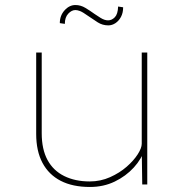

<svg xmlns="http://www.w3.org/2000/svg" viewBox="-20 -734 725 764"><path d="M338 10Q269 10 221.5 -14.5Q174 -39 149 -86Q124 -133 124 -201V-525H146V-204Q146 -140 169 -97.5Q192 -55 235.5 -33.5Q279 -12 337 -12Q380 -12 418 -29Q456 -46 484 -70.5Q512 -95 528 -120Q544 -145 544 -162V-525H566V0H546L544 -137L555 -140Q544 -102 512.5 -67.5Q481 -33 436.5 -11.5Q392 10 338 10ZM411 -633Q388 -633 369 -645Q350 -657 333 -669Q309 -686 298.5 -690Q288 -694 280 -694Q265 -694 251.5 -679.5Q238 -665 238 -639L218 -642Q218 -672 237 -693Q256 -714 280 -714Q301 -714 320 -702.5Q339 -691 357 -678Q364 -673 380 -663Q396 -653 410 -653Q425 -653 437 -665.5Q449 -678 450 -708L470 -705Q470 -683 461.5 -667Q453 -651 439.5 -642Q426 -633 411 -633Z"/></svg>

Font: Lexend Exa Thin
Style: Regular
Weight: 250
Designer: Bonnie Shaver-Troup, Thomas Jockin
Foundry: Lexend
Version: Version 1.007